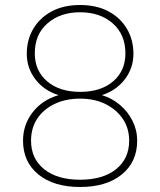

<svg xmlns="http://www.w3.org/2000/svg" viewBox="-20 -740 640 767"><path d="M300 7Q195 7 133.5 -43Q72 -93 72 -178Q72 -242 110.5 -291.5Q149 -341 214 -360Q156 -378 121.5 -423Q87 -468 87 -525Q87 -581 113 -625Q139 -669 186.5 -694.5Q234 -720 300 -720Q366 -720 413.5 -694.5Q461 -669 487 -625Q513 -581 513 -525Q513 -468 478.5 -423Q444 -378 387 -360Q427 -348 459 -321Q491 -294 509.5 -257Q528 -220 528 -178Q528 -93 466.5 -43Q405 7 300 7ZM300 -373Q383 -373 432 -415Q481 -457 481 -527Q481 -602 430.5 -646.5Q380 -691 300 -691Q221 -691 170 -647Q119 -603 119 -527Q119 -457 168.5 -415Q218 -373 300 -373ZM300 -22Q391 -22 443.5 -64Q496 -106 496 -178Q496 -227 471 -264.5Q446 -302 402 -324Q358 -346 300 -346Q242 -346 197.5 -324.5Q153 -303 128.5 -265.5Q104 -228 104 -178Q104 -106 156.5 -64Q209 -22 300 -22Z"/></svg>

Font: Livvic Thin
Style: Regular
Weight: 250
Designer: Jacques Le Bailly, Baron von Fonthausen
Version: Version 1.001; ttfautohint (v1.8.2)